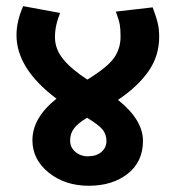

<svg xmlns="http://www.w3.org/2000/svg" viewBox="-20 -636 553 619"><path d="M265.1 -131.8V-132.3Q291 -132.3 307.1 -146.2Q323.2 -160.2 323.2 -181.2Q323.2 -202.1 311.3 -217.5Q299.3 -232.9 260.7 -256.3Q231.4 -238.8 218.8 -222.2Q206.1 -205.6 206.1 -183.1Q206.1 -160.6 223.1 -146.2Q240.2 -131.8 265.1 -131.8ZM84.5 -184.1Q84.5 -255.9 162.1 -317.9Q33.2 -414.6 33.2 -522.5Q33.2 -567.9 54.7 -616.2L173.8 -594.2Q157.2 -554.2 157.2 -515.9Q157.2 -477.5 184.1 -444.8Q210.9 -412.1 261.7 -379.4Q326.7 -419.4 347.7 -449.5Q368.7 -479.5 368.7 -518.1Q368.7 -541.5 366.2 -556.2Q363.8 -570.8 353.5 -598.6L472.2 -612.3Q484.4 -579.6 488.8 -560.3Q493.2 -541 493.2 -517.6Q493.2 -455.6 458.7 -406.2Q424.3 -356.9 360.4 -314Q440.9 -249.5 440.9 -181.9Q440.9 -114.3 391.6 -75.7Q342.3 -37.1 266.1 -37.1Q189.9 -37.1 137.2 -79.3Q84.5 -121.6 84.5 -184.1Z"/></svg>

Font: Yantramanav
Style: Bold
Weight: 700
Version: Version 1.001;PS 1.0;hotconv 1.0.72;makeotf.lib2.5.5900; ttf